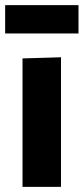

<svg xmlns="http://www.w3.org/2000/svg" viewBox="-23 -726 325 746"><path d="M64.5 0Q64.5 -53.5 64.5 -103.8Q64.5 -154 64.5 -216V-266Q64.5 -315.5 64.5 -354.8Q64.5 -394 64.5 -428.8Q64.5 -463.5 64.5 -499L214 -503.5Q214 -467.5 214 -432Q214 -396.5 214 -356.5Q214 -316.5 214 -266V-216Q214 -154 214 -103.8Q214 -53.5 214 0ZM-3 -596V-706Q29 -706 64.8 -706Q100.5 -706 139.5 -706Q178.5 -706 214.5 -706Q250.5 -706 282 -706V-596Q250.5 -596 214.5 -596Q178.5 -596 139.5 -596Q100.5 -596 64.8 -596Q29 -596 -3 -596Z"/></svg>

Font: Commissioner Thin
Style: Bold
Weight: 700
Version: Version 1.001;gftools[0.9.23]